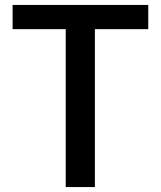

<svg xmlns="http://www.w3.org/2000/svg" viewBox="-20 -757 651 777"><path d="M246 0V-639H31V-737H580V-639H364V0Z"/></svg>

Font: Source Han Sans SC Medium
Style: Regular
Weight: 500
Designer: Ryoko NISHIZUKA 西塚涼子 (kana, bopomofo & ideographs); Paul D. Hunt (Latin, Greek & Cyrillic); Sandoll Communications 산돌커뮤니
Foundry: Adobe
Version: Version 2.004;hotconv 1.0.118;makeotfexe 2.5.65603